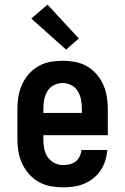

<svg xmlns="http://www.w3.org/2000/svg" viewBox="-20 -800 540 828"><path d="M252 8Q225 8 198 3Q171 -2 147 -15.5Q123 -29 105 -49.5Q87 -70 75.5 -94.5Q64 -119 59.5 -146Q55 -173 55 -200V-330Q55 -357 59.5 -384Q64 -411 75 -435.5Q86 -460 104 -480.5Q122 -501 145.5 -514.5Q169 -528 196 -533Q223 -538 250 -538Q277 -538 304 -533Q331 -528 354.5 -514.5Q378 -501 396 -480.5Q414 -460 425 -435.5Q436 -411 440.5 -384Q445 -357 445 -330V-217H167V-200Q167 -180 170.5 -160Q174 -140 185 -123.5Q196 -107 214 -97.5Q232 -88 252 -88Q266 -88 280.5 -91.5Q295 -95 306 -103.5Q317 -112 323.5 -125.5Q330 -139 331 -153H443Q441 -130 434 -107.5Q427 -85 414 -65.5Q401 -46 383 -31.5Q365 -17 343.5 -8Q322 1 298.5 4.5Q275 8 252 8ZM167 -313H333V-330Q333 -350 329.5 -369.5Q326 -389 316 -406Q306 -423 288 -432.5Q270 -442 250 -442Q230 -442 212 -432.5Q194 -423 184 -406Q174 -389 170.5 -369.5Q167 -350 167 -330ZM265 -586 115 -720 185 -780 320 -634Z"/></svg>

Font: Iosevka Slab
Style: Bold
Weight: 700
Monospace: yes
Designer: Belleve Invis
Foundry: Belleve Invis
Version: Version 11.1.1; ttfautohint (v1.8.3)